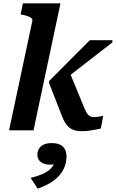

<svg xmlns="http://www.w3.org/2000/svg" viewBox="-20 -778 691 1146"><path d="M481 -139 393 -353 338 -282Q390 -322 442 -363Q494 -404 546.5 -444Q599 -484 651 -525V-538H516Q476 -498 435.5 -457.5Q395 -417 355 -376.5Q315 -336 274 -295L272 -285L346 -95Q358 -61 373.5 -38.5Q389 -16 411.5 -5.5Q434 5 468 5Q490 5 510 2.5Q530 0 548.5 -4Q567 -8 582 -11L596 -86Q589 -85 579.5 -83.5Q570 -82 560 -80.5Q550 -79 539 -79Q529 -79 520.5 -82.5Q512 -86 505.5 -93.5Q499 -101 493 -112.5Q487 -124 481 -139ZM34 0H180L341 -758H117L103 -692L113 -690Q133 -686 147 -681Q161 -676 168 -669.5Q175 -663 173 -653ZM205 348 163 284Q206 273 235 260Q264 247 282 229.5Q300 212 306 187Q308 182 311.5 182Q315 182 318.5 184Q322 186 322 191Q315 197 304.5 201Q294 205 282 205Q244 205 223.5 189Q203 173 203 145Q203 115 224.5 95.5Q246 76 288 76Q334 76 355.5 97Q377 118 377 155Q377 197 358.5 233.5Q340 270 302.5 298.5Q265 327 205 348Z"/></svg>

Font: Roboto Serif 20pt SemiBold
Style: Italic
Weight: 600
Italic angle: -10°
Version: Version 1.007